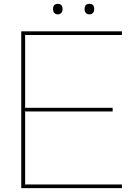

<svg xmlns="http://www.w3.org/2000/svg" viewBox="-20 -972 720 992"><path d="M609.9 -19V0H89.8V-810.1H609.9V-791H106.9L109.9 -788.1V-418L107.9 -415H562V-396H106.9L109.9 -393.1V-22L107.9 -19ZM303.2 -924.8Q303.2 -912.6 296.6 -905.3Q290 -897.9 278.8 -897.9Q267.1 -897.9 260.5 -905.3Q253.9 -912.6 253.9 -924.8Q253.9 -952.1 278.8 -952.1Q303.2 -952.1 303.2 -924.8ZM466.8 -924.8Q466.8 -912.6 460.2 -905.3Q453.6 -897.9 441.9 -897.9Q430.2 -897.9 423.6 -905.3Q417 -912.6 417 -924.8Q417 -952.1 441.9 -952.1Q466.8 -952.1 466.8 -924.8Z"/></svg>

Font: Sinkin Sans 100 Thin
Style: Regular
Weight: 100
Designer: Keith Bates
Foundry: K-Type
Version: Sinkin Sans (version 1.0)  by Keith Bates   •   © 2014   www